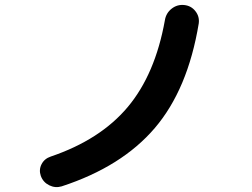

<svg xmlns="http://www.w3.org/2000/svg" viewBox="-20 -758 1040 792"><path d="M234.4 10.7Q208 18.6 183.1 6.3Q158.2 -5.9 148.4 -32.2Q139.6 -57.6 151.4 -80.6Q163.1 -103.5 189.5 -112.3Q393.6 -181.6 506.8 -316.4Q620.1 -451.2 660.2 -674.8Q665 -704.1 688 -722.2Q710.9 -740.2 739.7 -737.3Q768.6 -734.4 786.1 -711.9Q803.7 -689.5 799.8 -661.1Q754.9 -389.6 618.7 -230Q482.4 -70.3 234.4 10.7Z"/></svg>

Font: Rounded-X Mgen+ 2m bold
Style: Bold
Weight: 700
Designer: [Source Han Sans]
Ryoko NISHIZUKA  (kana & ideographs); Paul D. Hunt (Latin, Greek & Cyrillic); Wenlong ZHANG  (bopomofo
Version: Version 1.059.20150602